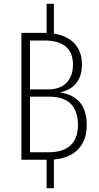

<svg xmlns="http://www.w3.org/2000/svg" viewBox="-20 -836 519 1005"><path d="M262 -1V149H224V0H92V-664H207H224V-816H262V-660Q333 -649 371 -607Q409 -565 409 -498Q408 -378 294 -352Q434 -331 434 -182Q434 -101 389 -54.5Q344 -8 262 -1ZM137 -624V-368H231Q295 -368 328.5 -403Q362 -438 362 -498Q362 -561 324 -592.5Q286 -624 213 -624ZM388 -182Q388 -330 236 -330H137V-39H236Q309 -39 348.5 -74.5Q388 -110 388 -182Z"/></svg>

Font: Fira Sans Extra Condensed ExtraLight
Style: Regular
Weight: 275
Width: 1
Designer: Carrois Corporate & Edenspiekermann AG
Foundry: Carrois Corporate GbR & Edenspiekermann AG
Version: Version 4.203